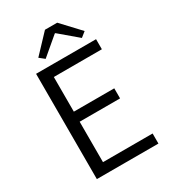

<svg xmlns="http://www.w3.org/2000/svg" viewBox="-222 -1046 1028 1156"><g transform="rotate(-30 292.0 -467.5)"><path d="M102 0V-732H519V-662H185V-421H466V-351H185V-70H530V0ZM197 -781 162 -809 281 -935H366L484 -809L449 -781L325 -886H321Z"/></g></svg>

Font: Source Han Sans SC Normal
Style: Regular
Weight: 350
Designer: Ryoko NISHIZUKA 西塚涼子 (kana, bopomofo & ideographs); Paul D. Hunt (Latin, Greek & Cyrillic); Sandoll Communications 산돌커뮤니
Foundry: Adobe
Version: Version 2.004;hotconv 1.0.118;makeotfexe 2.5.65603